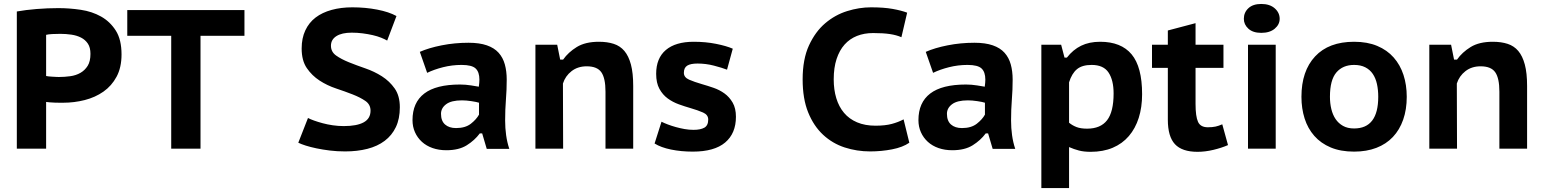

<svg xmlns="http://www.w3.org/2000/svg" viewBox="-20 -751 7807 970"><path d="M65 -693Q110 -701 165 -705.5Q220 -710 275 -710Q331 -710 388 -701.5Q445 -693 490.5 -667.5Q536 -642 565 -596.5Q594 -551 594 -476Q594 -410 569 -363.5Q544 -317 502.5 -288Q461 -259 408 -245.5Q355 -232 299 -232Q294 -232 282 -232Q270 -232 256.5 -232.5Q243 -233 231 -234Q219 -235 213 -236V0H65ZM285 -580Q264 -580 244.5 -579Q225 -578 213 -575V-367Q217 -366 226 -365Q235 -364 245 -363.5Q255 -363 263.5 -362.5Q272 -362 277 -362Q306 -362 335 -366Q364 -370 386.5 -383Q409 -396 423 -418.5Q437 -441 437 -479Q437 -511 424 -530.5Q411 -550 389.5 -561Q368 -572 340.5 -576Q313 -580 285 -580Z M1215 -570H993V0H845V-570H623V-700H1215Z M1852 -192Q1852 -223 1826 -241Q1800 -259 1761.5 -274Q1723 -289 1678 -304Q1633 -319 1594.5 -344Q1556 -369 1530 -407Q1504 -445 1504 -506Q1504 -558 1522.5 -597.5Q1541 -637 1574.5 -662.5Q1608 -688 1655.5 -701Q1703 -714 1760 -714Q1826 -714 1885.5 -702.5Q1945 -691 1983 -670L1936 -546Q1924 -553 1905.5 -560.5Q1887 -568 1863 -573.5Q1839 -579 1812 -582.5Q1785 -586 1757 -586Q1707 -586 1679.5 -568.5Q1652 -551 1652 -520Q1652 -489 1678 -470.5Q1704 -452 1742.5 -436.5Q1781 -421 1826 -405.5Q1871 -390 1909.5 -365.5Q1948 -341 1974 -304Q2000 -267 2000 -209Q2000 -151 1980 -109Q1960 -67 1923.5 -39.5Q1887 -12 1836 1Q1785 14 1724 14Q1683 14 1646.5 9.5Q1610 5 1579 -1.5Q1548 -8 1524.5 -15.5Q1501 -23 1487 -30L1536 -155Q1547 -149 1566.5 -142Q1586 -135 1610 -128.5Q1634 -122 1661.5 -118Q1689 -114 1717 -114Q1783 -114 1817.5 -133Q1852 -152 1852 -192Z M2101 -489Q2146 -509 2211.5 -522Q2277 -535 2347 -535Q2402 -535 2439.5 -522Q2477 -509 2499 -484.5Q2521 -460 2530.5 -425.5Q2540 -391 2540 -349Q2540 -298 2536 -248Q2532 -198 2532 -142Q2532 -104 2537 -68Q2542 -32 2553 1H2439L2416 -77H2404Q2378 -42 2338 -17Q2298 8 2235 8Q2197 8 2165.5 -3Q2134 -14 2111.5 -34.5Q2089 -55 2076.5 -83Q2064 -111 2064 -144Q2064 -233 2123.5 -278.5Q2183 -324 2304 -324Q2332 -324 2360 -319.5Q2388 -315 2399 -313Q2402 -334 2402 -349Q2402 -387 2383 -405Q2364 -423 2312 -423Q2264 -423 2218.5 -411.5Q2173 -400 2138 -383ZM2284 -104Q2331 -104 2359 -126Q2387 -148 2400 -172V-232Q2395 -234 2384.5 -236Q2374 -238 2361.5 -240Q2349 -242 2336.5 -243Q2324 -244 2314 -244Q2260 -244 2234 -224.5Q2208 -205 2208 -176Q2208 -140 2228.5 -122Q2249 -104 2284 -104Z M3039 0V-288Q3039 -356 3018 -386Q2997 -416 2944 -416Q2899 -416 2867.5 -391.5Q2836 -367 2824 -329Q2824 -247 2824.5 -164.5Q2825 -82 2825 0H2685V-525H2795L2810 -450H2825Q2851 -487 2894 -513.5Q2937 -540 3006 -540Q3048 -540 3080.5 -529.5Q3113 -519 3134.5 -493.5Q3156 -468 3167.5 -425Q3179 -382 3179 -317V0Z M3322 -136Q3336 -129 3354.5 -122Q3373 -115 3394.5 -109Q3416 -103 3438.5 -99Q3461 -95 3484 -95Q3519 -95 3538.5 -106Q3558 -117 3558 -147Q3558 -171 3532 -182.5Q3506 -194 3468 -205Q3440 -213 3409.5 -224Q3379 -235 3353.5 -253.5Q3328 -272 3311.5 -302Q3295 -332 3295 -378Q3295 -457 3344 -498.5Q3393 -540 3485 -540Q3545 -540 3597.5 -529.5Q3650 -519 3682 -505L3653 -399Q3627 -409 3586.5 -419.5Q3546 -430 3504 -430Q3469 -430 3452 -419.5Q3435 -409 3435 -383Q3435 -360 3461.5 -348.5Q3488 -337 3526 -326Q3554 -318 3584.5 -307.5Q3615 -297 3640 -279Q3665 -261 3681.5 -232.5Q3698 -204 3698 -161Q3698 -77 3643.5 -31Q3589 15 3480 15Q3421 15 3370 4.5Q3319 -6 3287 -26Z M4574 -30Q4541 -7 4487 3.5Q4433 14 4376 14Q4309 14 4247.5 -6Q4186 -26 4138.5 -70Q4091 -114 4063 -183Q4035 -252 4035 -350Q4035 -452 4067 -521.5Q4099 -591 4149 -633.5Q4199 -676 4260 -695Q4321 -714 4380 -714Q4445 -714 4489.5 -706Q4534 -698 4563 -687L4534 -563Q4509 -574 4475.5 -579Q4442 -584 4391 -584Q4346 -584 4309.5 -569.5Q4273 -555 4247 -526Q4221 -497 4206.5 -453Q4192 -409 4192 -350Q4192 -298 4205 -255Q4218 -212 4244 -181Q4270 -150 4310 -133Q4350 -116 4403 -116Q4452 -116 4485.5 -125Q4519 -134 4545 -148Z M4657 -489Q4702 -509 4767.5 -522Q4833 -535 4903 -535Q4958 -535 4995.5 -522Q5033 -509 5055 -484.5Q5077 -460 5086.5 -425.5Q5096 -391 5096 -349Q5096 -298 5092 -248Q5088 -198 5088 -142Q5088 -104 5093 -68Q5098 -32 5109 1H4995L4972 -77H4960Q4934 -42 4894 -17Q4854 8 4791 8Q4753 8 4721.5 -3Q4690 -14 4667.5 -34.5Q4645 -55 4632.5 -83Q4620 -111 4620 -144Q4620 -233 4679.5 -278.5Q4739 -324 4860 -324Q4888 -324 4916 -319.5Q4944 -315 4955 -313Q4958 -334 4958 -349Q4958 -387 4939 -405Q4920 -423 4868 -423Q4820 -423 4774.5 -411.5Q4729 -400 4694 -383ZM4840 -104Q4887 -104 4915 -126Q4943 -148 4956 -172V-232Q4951 -234 4940.5 -236Q4930 -238 4917.5 -240Q4905 -242 4892.5 -243Q4880 -244 4870 -244Q4816 -244 4790 -224.5Q4764 -205 4764 -176Q4764 -140 4784.5 -122Q4805 -104 4840 -104Z M5241 -525H5341L5358 -460H5370Q5401 -500 5442 -520Q5483 -540 5538 -540Q5644 -540 5697 -476.5Q5750 -413 5750 -275Q5750 -209 5733 -155.5Q5716 -102 5683 -63.5Q5650 -25 5601.5 -4.5Q5553 16 5490 16Q5456 16 5431 9.5Q5406 3 5381 -8V199H5241ZM5495 -423Q5447 -423 5421 -401.5Q5395 -380 5381 -335V-131Q5398 -117 5419 -109Q5440 -101 5472 -101Q5540 -101 5573 -143.5Q5606 -186 5606 -279Q5606 -346 5580.5 -384.5Q5555 -423 5495 -423Z M5800 -525H5880V-597L6020 -634V-525H6161V-408H6020V-226Q6020 -163 6032.5 -135.5Q6045 -108 6082 -108Q6105 -108 6121 -111.5Q6137 -115 6155 -123L6184 -18Q6152 -4 6110.5 6Q6069 16 6030 16Q5952 16 5916 -22.5Q5880 -61 5880 -146V-408H5800Z M6285 -525H6425V0H6285ZM6264 -656Q6264 -688 6287 -709.5Q6310 -731 6352 -731Q6395 -731 6420 -709Q6445 -687 6445 -656Q6445 -627 6420 -606Q6395 -585 6352 -585Q6310 -585 6287 -606Q6264 -627 6264 -656Z M6555 -262Q6555 -392 6624 -466Q6693 -540 6821 -540Q6888 -540 6938 -519Q6988 -498 7021 -460.5Q7054 -423 7070.5 -372.5Q7087 -322 7087 -262Q7087 -198 7069 -146.5Q7051 -95 7017 -59Q6983 -23 6933.5 -4Q6884 15 6821 15Q6753 15 6703 -6Q6653 -27 6620 -64.5Q6587 -102 6571 -152.5Q6555 -203 6555 -262ZM6699 -262Q6699 -229 6706 -200Q6713 -171 6727.5 -149.5Q6742 -128 6765 -115Q6788 -102 6821 -102Q6943 -102 6943 -262Q6943 -297 6936.5 -326.5Q6930 -356 6915.5 -377.5Q6901 -399 6877.5 -411Q6854 -423 6821 -423Q6764 -423 6731.5 -385Q6699 -347 6699 -262Z M7555 0V-288Q7555 -356 7534 -386Q7513 -416 7460 -416Q7415 -416 7383.5 -391.5Q7352 -367 7340 -329Q7340 -247 7340.5 -164.5Q7341 -82 7341 0H7201V-525H7311L7326 -450H7341Q7367 -487 7410 -513.5Q7453 -540 7522 -540Q7564 -540 7596.5 -529.5Q7629 -519 7650.5 -493.5Q7672 -468 7683.5 -425Q7695 -382 7695 -317V0Z"/></svg>

Font: PT Sans Caption
Style: Bold
Weight: 700
Designer: A.Korolkova, O.Umpeleva, V.Yefimov
Foundry: ParaType Ltd
Version: Version 2.003W OFL